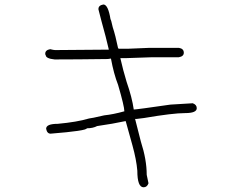

<svg xmlns="http://www.w3.org/2000/svg" viewBox="-20 -670 1040 839"><path d="M431.6 -650.4Q452.6 -650.4 462.9 -585.9Q465.3 -584.5 472.7 -550.8Q484.4 -516.1 496.1 -459L500 -457H539.1Q625 -460.9 632.8 -460.9H761.7Q783.2 -457.5 783.2 -439.5Q783.2 -423.8 761.7 -419.9H646.5Q543 -416 531.2 -416H505.9Q517.6 -363.8 533.2 -312.5Q557.1 -244.1 564.5 -191.4Q576.2 -191.4 724.6 -212.9L822.3 -218.8Q839.8 -212.4 839.8 -197.3Q839.8 -175.8 789.1 -175.8Q735.4 -175.8 609.4 -154.3Q581.1 -150.4 578.1 -150.4H570.3L595.7 -50.8Q621.1 27.8 621.1 93.8L628.9 130.9Q622.6 148.4 607.4 148.4Q580.1 148.4 580.1 76.2Q576.2 28.3 558.6 -35.2L529.3 -140.6H527.3Q473.1 -128.9 404.3 -119.1Q386.2 -109.4 359.4 -109.4Q359.4 -98.6 201.2 -85.9Q185.5 -85.9 181.6 -107.4Q181.6 -128.9 232.4 -128.9Q317.4 -136.7 369.1 -152.3Q376.5 -152.3 435.5 -166Q474.1 -169.9 523.4 -183.6Q523.4 -205.1 496.1 -298.8Q477.1 -347.2 464.8 -414.1L451.2 -412.1Q314 -410.2 218.8 -410.2Q179.7 -414.1 179.7 -429.7Q177.7 -429.7 177.7 -435.5Q177.7 -451.2 199.2 -455.1Q215.3 -451.2 220.7 -451.2Q283.2 -451.2 455.1 -453.1V-455.1Q443.4 -506.8 423.8 -576.2Q423.8 -578.1 410.2 -628.9V-630.9Q410.2 -646.5 431.6 -650.4Z"/></svg>

Font: CEF Fonts CJK Mono
Style: Regular
Weight: 400
Designer: PartyBoss (派对大魔王)
Version: Release 2.25